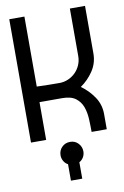

<svg xmlns="http://www.w3.org/2000/svg" viewBox="-88 -630 571 886"><g transform="rotate(-10 197.5 -186.5)"><path d="M375 -355Q375 -310 350.5 -273.5Q326 -237 291 -213Q326 -188 350.5 -152Q375 -116 375 -71V0H304Q304 -30 302.5 -61Q301 -92 291.5 -118Q282 -144 260 -160.5Q238 -177 197 -177H91V0H20V-578H91V-250Q117 -249 144 -248.5Q171 -248 197 -248Q219 -248 238.5 -256.5Q258 -265 272.5 -279.5Q287 -294 295.5 -313.5Q304 -333 304 -355V-578H375V-355ZM171 128Q158 121 151 108.5Q144 96 144 82Q144 59 159.5 43.5Q175 28 198 28Q221 28 236 44Q251 60 251 82Q251 96 244 108.5Q237 121 224 128V205H171V128Z"/></g></svg>

Font: Googee
Style: Regular
Weight: 400
Designer: Peter Wiegel
Foundry: CATFonts Peter Wiegel
Version: 1.000